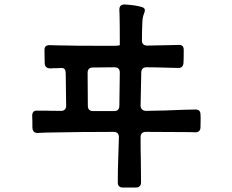

<svg xmlns="http://www.w3.org/2000/svg" viewBox="-20 -810 1040 859"><path d="M877 -298Q878 -286 877.5 -268Q877 -250 877 -241Q877 -218 853 -218Q841 -219 812 -219L633 -220Q609 -220 609 -196Q609 -125 610 -100L611 6Q611 17 605 23Q599 29 588 29H530Q507 29 507 7Q507 -54 509 -102L512 -196Q512 -220 488 -220Q342 -220 192 -217Q176 -217 165.5 -216Q155 -215 148 -215Q127 -215 125 -238Q125 -276 124 -292Q124 -317 148 -315H182Q205 -314 254 -314Q264 -314 270 -320Q276 -326 276 -337Q276 -384 274 -482Q274 -506 256 -506Q250 -505 238 -505Q214 -505 206 -504Q181 -504 180 -527Q179 -548 179 -587Q179 -608 201 -608L239 -607Q309 -605 460 -605H492Q502 -605 508 -606Q514 -607 516 -608V-610Q516 -706 515 -739L514 -767Q514 -790 537 -790Q589 -787 616 -778Q628 -774 628 -765Q628 -760 626.5 -755.5Q625 -751 624 -748Q618 -734 617 -713Q615 -673 615 -628Q615 -617 621.5 -611.5Q628 -606 639 -606L735 -608L782 -609Q802 -609 802 -587Q802 -547 801 -529Q799 -506 779 -506L735 -507Q673 -509 636 -509Q612 -509 612 -485L609 -338Q609 -327 615.5 -320.5Q622 -314 634 -314Q721 -315 805 -319L855 -320Q877 -320 877 -298ZM514 -337 516 -485Q516 -509 492 -509Q428 -509 396 -508Q372 -508 372 -484Q372 -386 373 -337Q373 -313 397 -313H490Q514 -313 514 -337Z"/></svg>

Font: Shippori Gochic B2 Bold
Style: Regular
Weight: 700
Designer: FONTDASU
Foundry: FONTDASU / Google Inc. / but / Adobe
Version: Version 1.130